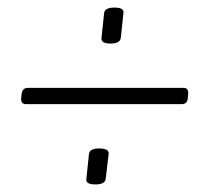

<svg xmlns="http://www.w3.org/2000/svg" viewBox="-20 -485 560 507"><path d="M272 -370Q246 -370 248 -385L255 -451Q257 -465 282 -465Q308 -465 306 -451L299 -385Q297 -370 272 -370ZM49 -210Q34 -210 36 -227L37 -236Q39 -253 53 -253H465Q478 -253 477 -237L476 -227Q475 -210 460 -210ZM232 2Q206 2 208 -12L215 -79Q217 -93 242 -93Q268 -93 267 -79L259 -12Q257 2 232 2Z"/></svg>

Font: Asap Condensed Condensed ExtraLight
Style: Italic
Weight: 200
Width: 3
Italic angle: -6°
Designer: Pablo Cosgaya
Foundry: Omnibus-Type
Version: Version 3.001; ttfautohint (v1.8.4.7-5d5b)